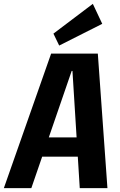

<svg xmlns="http://www.w3.org/2000/svg" viewBox="-51 -979 624 999"><path d="M215 -700H458L508 0H364L326 -610H322L112 0H-31ZM153 -264H397L383 -164H139ZM481 -855 257 -742 227 -804 432 -959Z"/></svg>

Font: Pathway Extreme Condensed
Style: Bold Italic
Weight: 700
Width: 3
Italic angle: -8°
Version: Version 1.001;gftools[0.9.26]